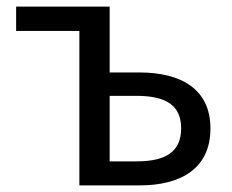

<svg xmlns="http://www.w3.org/2000/svg" viewBox="-20 -563 705 583"><path d="M221 0H403C532 0 619 -53 619 -173C619 -291 532 -343 403 -343H313V-543H29V-469H221ZM313 -73V-272H394C486 -272 530 -242 530 -173C530 -104 486 -73 394 -73Z"/></svg>

Font: Noto Sans JP
Style: Regular
Weight: 400
Designer: Ryoko NISHIZUKA  (kana, bopomofo & ideographs); Paul D. Hunt (Latin, Greek & Cyrillic); Sandoll Communications , Soo-you
Foundry: Adobe
Version: Version 2.002;hotconv 1.0.116;makeotfexe 2.5.65601